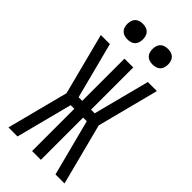

<svg xmlns="http://www.w3.org/2000/svg" viewBox="-290 -1013 1080 1080"><g transform="rotate(45 250.0 -473.5)"><path d="M27 0 122 -367 27 -735H99L186 -399H215V-735H285V-399H314L401 -735H473L378 -367L473 0H401L314 -336H285V0H215V-336H186L99 0ZM350 -823Q338 -823 325.5 -826.5Q313 -830 304 -839Q295 -848 291.5 -860.5Q288 -873 288 -885Q288 -897 291.5 -909.5Q295 -922 304 -931Q313 -940 325.5 -943.5Q338 -947 350 -947Q362 -947 374.5 -943.5Q387 -940 396 -931Q405 -922 408.5 -909.5Q412 -897 412 -885Q412 -873 408.5 -860.5Q405 -848 396 -839Q387 -830 374.5 -826.5Q362 -823 350 -823ZM150 -823Q138 -823 125.5 -826.5Q113 -830 104 -839Q95 -848 91.5 -860.5Q88 -873 88 -885Q88 -897 91.5 -909.5Q95 -922 104 -931Q113 -940 125.5 -943.5Q138 -947 150 -947Q162 -947 174.5 -943.5Q187 -940 196 -931Q205 -922 208.5 -909.5Q212 -897 212 -885Q212 -873 208.5 -860.5Q205 -848 196 -839Q187 -830 174.5 -826.5Q162 -823 150 -823Z"/></g></svg>

Font: Iosevka Custom
Style: Regular
Weight: 400
Monospace: yes
Designer: Belleve Invis
Foundry: Belleve Invis
Version: Version 32.5.0; ttfautohint (v1.8.4)